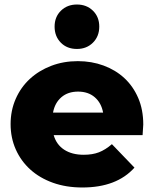

<svg xmlns="http://www.w3.org/2000/svg" viewBox="-20 -822 682 851"><path d="M612 -223H218Q230 -181 264.5 -158.5Q299 -136 351 -136Q390 -136 418.5 -147Q447 -158 476 -183L576 -79Q497 9 345 9Q273 9 214.5 -12Q156 -33 114.5 -70.5Q73 -108 50 -159.5Q27 -211 27 -272Q27 -332 49.5 -383.5Q72 -435 112 -472Q152 -509 206.5 -530Q261 -551 325 -551Q386 -551 439 -531.5Q492 -512 531 -476Q570 -440 592.5 -388Q615 -336 615 -270Q615 -268 612 -223ZM215 -323H437Q429 -366 400 -391Q371 -416 326 -416Q281 -416 252 -391Q223 -366 215 -323ZM222 -704Q222 -747 250 -774.5Q278 -802 321 -802Q364 -802 392 -774.5Q420 -747 420 -704Q420 -661 392 -633Q364 -605 321 -605Q277 -605 249.5 -633Q222 -661 222 -704Z"/></svg>

Font: CMG Sans ExtraBold
Style: Regular
Weight: 800
Designer: Julieta Ulanovsky
Foundry: Julieta Ulanovsky
Version: Version 7.200